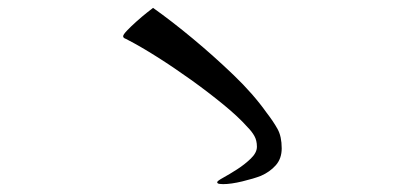

<svg xmlns="http://www.w3.org/2000/svg" viewBox="-20 -623 1040 488"><path d="M696 -246Q696 -220 681 -203Q666 -186 643 -176Q625 -169 596 -162Q567 -155 547 -155Q546 -155 539 -155.5Q532 -156 532 -160Q532 -163 547.5 -171.5Q563 -180 582.5 -192.5Q602 -205 617.5 -220Q633 -235 633 -250Q633 -266 626.5 -277.5Q620 -289 609 -300Q586 -326 547.5 -357.5Q509 -389 465 -420.5Q421 -452 379 -478.5Q337 -505 306 -521Q303 -523 298 -525Q293 -527 293 -531Q293 -535 303 -545.5Q313 -556 327 -568.5Q341 -581 353 -590.5Q365 -600 369 -603Q417 -569 470.5 -524.5Q524 -480 574 -432Q624 -384 658 -336Q675 -314 685.5 -295Q696 -276 696 -246Z"/></svg>

Font: Kaisei Opti
Style: Regular
Weight: 400
Designer: Font-Kai, 金井和夫
Foundry: KAZUO KANAI
Version: Version 5.003